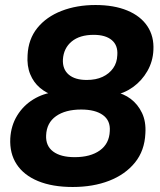

<svg xmlns="http://www.w3.org/2000/svg" viewBox="-20 -735 640 766"><path d="M270 11Q189 11 132 -12.5Q75 -36 46.5 -79.5Q18 -123 21 -183Q24 -234 48.5 -274Q73 -314 113 -338.5Q153 -363 201 -368L198 -353Q165 -363 139.5 -384.5Q114 -406 100.5 -439Q87 -472 90 -515Q93 -579 129 -623.5Q165 -668 225.5 -691.5Q286 -715 361 -715Q435 -715 488 -693Q541 -671 568 -630.5Q595 -590 592 -535Q590 -490 568 -451.5Q546 -413 510.5 -387.5Q475 -362 433 -355L435 -369Q473 -362 501.5 -340.5Q530 -319 546.5 -284.5Q563 -250 560 -203Q557 -134 518.5 -86.5Q480 -39 416 -14Q352 11 270 11ZM278 -108Q341 -108 378.5 -135Q416 -162 418 -212Q421 -254 390.5 -276Q360 -298 304 -298Q241 -298 203.5 -271.5Q166 -245 164 -195Q162 -153 192 -130.5Q222 -108 278 -108ZM326 -416Q363 -416 389.5 -428.5Q416 -441 431.5 -463Q447 -485 448 -515Q451 -554 426 -575Q401 -596 354 -596Q298 -596 266 -569.5Q234 -543 231 -498Q229 -459 254 -437.5Q279 -416 326 -416Z"/></svg>

Font: Nunito Sans 10pt ExtraBold
Style: Italic
Weight: 800
Italic angle: -9°
Designer: Vernon Adams
Foundry: Vernon Adams
Version: Version 3.101;gftools[0.9.27]